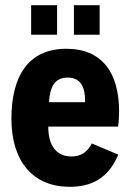

<svg xmlns="http://www.w3.org/2000/svg" viewBox="-20 -710 504 740"><path d="M200 -690H100V-576H200ZM364 -690H265V-576H364ZM256 -107C200 -107 166 -145 166 -222H435C438 -238 439 -266 439 -281C439 -426 376 -522 236 -522C87 -522 24 -414 24 -252C24 -84 111 10 248 10C330 10 396 -20 436 -114L334 -157C315 -121 289 -107 256 -107ZM241 -411C295 -411 309 -368 308 -316H169C172 -374 190 -411 241 -411Z"/></svg>

Font: Decalotype
Style: Bold
Weight: 700
Designer: Alfredo Marco Pradil
Foundry: Alfredo Marco Pradil
Version: Version 1.0